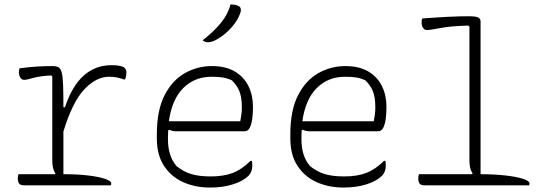

<svg xmlns="http://www.w3.org/2000/svg" viewBox="-20 -833 2440 863"><path d="M63 -50H227L229 -54Q215 -73 215 -111V-489L210 -494Q158 -491 128.5 -482.5Q99 -474 89 -474Q78 -474 71.5 -484Q65 -494 65 -508Q65 -519 68 -526Q113 -532 148.5 -534Q184 -536 215 -536Q232 -536 242 -531Q252 -526 257 -508.5Q262 -491 263.5 -453.5Q265 -416 265 -351H272Q304 -447 356.5 -493.5Q409 -540 481 -540Q528 -540 541 -527Q548 -520 548 -508Q548 -490 542 -476H536Q520 -482 505 -485Q490 -488 470 -488Q413 -488 359.5 -432Q306 -376 265 -242V-50H270Q327 -50 374.5 -44.5Q422 -39 451 -29.5Q480 -20 480 -8Q480 -4 478 0H89Q71 0 65.5 -8.5Q60 -17 60 -30Q60 -41 63 -50Z M932 -536Q994 -536 1035 -512Q1076 -488 1096.5 -446.5Q1117 -405 1117 -354V-350Q1117 -325 1114 -300.5Q1111 -276 1103 -259.5Q1095 -243 1080 -243H771Q753 -243 741 -250L736 -247Q735 -235 735 -222V-205Q735 -169 744.5 -139Q754 -109 774 -86Q805 -61 840 -50.5Q875 -40 927 -40Q986 -40 1027 -56Q1068 -72 1106 -110H1112Q1113 -107 1113.5 -102Q1114 -97 1114 -89Q1114 -60 1097 -43Q1073 -19 1027.5 -4.5Q982 10 923 10Q858 10 804 -14Q750 -38 717.5 -87Q685 -136 685 -211V-229Q685 -337 719.5 -404.5Q754 -472 810.5 -504Q867 -536 932 -536ZM931 -488Q855 -488 804 -437.5Q753 -387 739 -288H1060Q1063 -303 1065 -318.5Q1067 -334 1067 -351Q1067 -396 1056 -423Q1045 -450 1022 -472Q1003 -481 982.5 -484.5Q962 -488 931 -488ZM1016 -813Q1037 -813 1050 -807Q1060 -803 1062 -794Q1064 -785 1061 -777Q1050 -743 1021 -710Q992 -677 955 -656Q933 -643 914 -643Q909 -643 902.5 -645Q896 -647 891 -652Q940 -690 972.5 -729.5Q1005 -769 1016 -813Z M1532 -536Q1594 -536 1635 -512Q1676 -488 1696.5 -446.5Q1717 -405 1717 -354V-350Q1717 -325 1714 -300.5Q1711 -276 1703 -259.5Q1695 -243 1680 -243H1371Q1353 -243 1341 -250L1336 -247Q1335 -235 1335 -222V-205Q1335 -169 1344.5 -139Q1354 -109 1374 -86Q1405 -61 1440 -50.5Q1475 -40 1527 -40Q1586 -40 1627 -56Q1668 -72 1706 -110H1712Q1713 -107 1713.5 -102Q1714 -97 1714 -89Q1714 -60 1697 -43Q1673 -19 1627.5 -4.5Q1582 10 1523 10Q1458 10 1404 -14Q1350 -38 1317.5 -87Q1285 -136 1285 -211V-229Q1285 -337 1319.5 -404.5Q1354 -472 1410.5 -504Q1467 -536 1532 -536ZM1531 -488Q1455 -488 1404 -437.5Q1353 -387 1339 -288H1660Q1663 -303 1665 -318.5Q1667 -334 1667 -351Q1667 -396 1656 -423Q1645 -450 1622 -472Q1603 -481 1582.5 -484.5Q1562 -488 1531 -488Z M1863 -50H2102L2104 -54Q2090 -74 2090 -111V-713L2085 -718Q2006 -716 1959.5 -707Q1913 -698 1899 -698Q1888 -698 1881.5 -708Q1875 -718 1875 -732Q1875 -743 1878 -750Q1945 -755 1995.5 -757.5Q2046 -760 2090 -760Q2114 -760 2127 -755.5Q2140 -751 2140 -737V-50Q2200 -50 2250 -44.5Q2300 -39 2330 -29.5Q2360 -20 2360 -8Q2360 -4 2358 0H1889Q1871 0 1865.5 -8.5Q1860 -17 1860 -30Q1860 -41 1863 -50Z"/></svg>

Font: Recursive Mn Csl St Lt
Style: Regular
Weight: 300
Monospace: yes
Version: Version 1.079;hotconv 1.0.112;makeotfexe 2.5.65598; ttfautoh